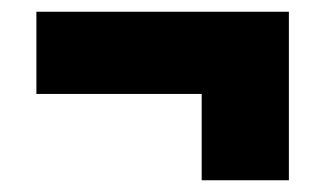

<svg xmlns="http://www.w3.org/2000/svg" viewBox="-20 -399 552 327"><path d="M472 -92H323.5V-328H472ZM42 -239V-379H472V-239Z"/></svg>

Font: Anek Odia Medium ExtraBold
Style: Regular
Weight: 800
Version: Version 1.003